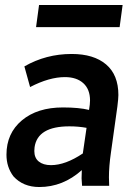

<svg xmlns="http://www.w3.org/2000/svg" viewBox="-20 -747 560 772"><path d="M138 5Q233 5 309 -63L308 -30L310 0H419L418 -34Q418 -78 426 -133L452 -319Q456 -351 456 -365Q456 -446 406.5 -488Q357 -530 268 -530Q165 -530 78 -480L101 -397Q178 -437 241 -437Q288 -437 315 -412.5Q342 -388 342 -343Q342 -328 338 -305Q298 -315 233 -315Q130 -315 68 -263Q6 -211 6 -125Q6 -75 34 -38Q73 5 138 5ZM185 -83Q154 -83 136 -97.5Q118 -112 118 -140L119 -155Q131 -239 259 -239Q295 -239 328 -233L313 -130Q243 -83 185 -83ZM461 -638 473 -727H137L125 -638Z"/></svg>

Font: Brisa Sans Medium
Style: Italic
Weight: 600
Italic angle: -8°
Designer: Dalton Maag Ltd
Foundry: Dalton Maag Ltd
Version: Version 1.101;July 10, 2019;FontCreator 11.5.0.2425 64-bit